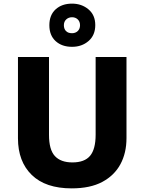

<svg xmlns="http://www.w3.org/2000/svg" viewBox="-20 -1121 796 1058"><path d="M677 -360Q677 -278 643.5 -216Q610 -154 543.5 -118.5Q477 -83 375 -83Q231 -83 155 -157Q79 -231 79 -359V-807H250V-378Q250 -296 282.5 -261Q315 -226 379 -226Q446 -226 476.5 -262.5Q507 -299 507 -379V-807H677ZM377 -863Q321 -863 286.5 -894.5Q252 -926 252 -982Q252 -1038 286.5 -1069.5Q321 -1101 377 -1101Q430 -1101 467.5 -1069.5Q505 -1038 505 -983Q505 -927 468 -895Q431 -863 377 -863ZM377 -938Q396 -938 408.5 -950Q421 -962 421 -982Q421 -1002 408.5 -1014Q396 -1026 377 -1026Q358 -1026 345 -1014Q332 -1002 332 -982Q332 -962 343.5 -950Q355 -938 377 -938Z"/></svg>

Font: Noto Sans Telugu UI ExtraBold
Style: Regular
Weight: 800
Designer: Jelle Bosma - Monotype Design Team
Foundry: Monotype Imaging Inc.
Version: Version 2.005; ttfautohint (v1.8.4.7-5d5b)